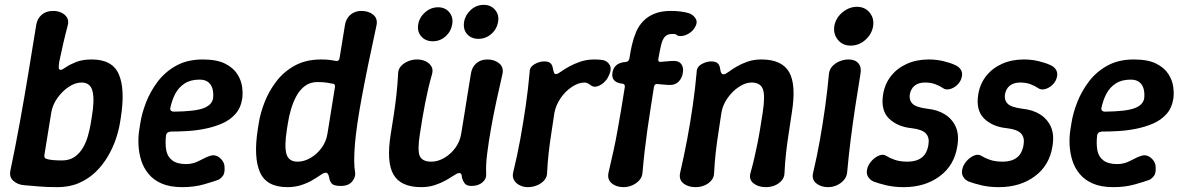

<svg xmlns="http://www.w3.org/2000/svg" viewBox="-20 -758 4880 791"><path d="M217 13Q170 13 139 10Q108 7 80 5Q53 3 35 -13Q17 -29 23 -56Q44 -156 62 -255.5Q80 -355 96.5 -454.5Q113 -554 129 -654Q133 -681 151.5 -697Q170 -713 199 -713Q218 -713 233.5 -705.5Q249 -698 256.5 -685Q264 -672 259 -653Q249 -616 240 -576.5Q231 -537 224 -503Q221 -483 222.5 -476.5Q224 -470 231 -470Q237 -471 252 -481.5Q267 -492 293.5 -502.5Q320 -513 358 -513Q443 -513 469.5 -452Q496 -391 478 -275L474 -250Q469 -220 457 -184.5Q445 -149 424.5 -114Q404 -79 375 -50.5Q346 -22 306.5 -4.5Q267 13 217 13ZM235 -97Q266 -97 287 -111.5Q308 -126 321.5 -149Q335 -172 342.5 -199Q350 -226 354 -250L358 -275Q370 -344 361.5 -381Q353 -418 316 -418Q290 -418 263 -400Q236 -382 216 -353.5Q196 -325 191 -293L163 -120Q162 -114 163.5 -110Q165 -106 168 -105Q180 -100 197.5 -98.5Q215 -97 235 -97Z M731 13Q681 13 647 -1.5Q613 -16 592 -41.5Q571 -67 561.5 -98Q552 -129 550.5 -162Q549 -195 554 -225L558 -250Q564 -290 581.5 -335.5Q599 -381 629.5 -421.5Q660 -462 706 -487.5Q752 -513 815 -513Q873 -513 907 -496Q941 -479 957.5 -453Q974 -427 977.5 -400Q981 -373 978 -352Q972 -313 949.5 -288Q927 -263 894.5 -249Q862 -235 824.5 -227.5Q787 -220 750.5 -218Q714 -216 684 -216Q674 -215 669.5 -211Q665 -207 664 -201Q660 -165 665 -138.5Q670 -112 690 -97Q710 -82 747 -82Q776 -82 802.5 -96.5Q829 -111 846 -116Q861 -121 874 -115Q887 -109 896 -96.5Q905 -84 905 -70Q907 -44 897.5 -32.5Q888 -21 879 -17Q860 -10 820 1.5Q780 13 731 13ZM696 -298Q784 -299 819 -312.5Q854 -326 858 -354Q860 -375 855.5 -392Q851 -409 838 -419.5Q825 -430 802 -430Q765 -430 740.5 -414Q716 -398 702 -371.5Q688 -345 681 -310Q681 -305 685 -301.5Q689 -298 696 -298Z M1164 13Q1078 13 1051 -48.5Q1024 -110 1042 -225L1046 -250Q1052 -290 1069.5 -335.5Q1087 -381 1117.5 -421.5Q1148 -462 1194 -487.5Q1240 -513 1303 -513Q1324 -513 1339.5 -511Q1355 -509 1364 -507Q1377 -505 1379 -519L1401 -654Q1405 -681 1423.5 -697Q1442 -713 1469 -713Q1499 -713 1518 -697Q1537 -681 1531 -653Q1493 -479 1470.5 -357.5Q1448 -236 1442 -161Q1436 -86 1443 -48Q1446 -29 1431 -10.5Q1416 8 1384 8Q1355 8 1346.5 -2Q1338 -12 1336 -27Q1334 -38 1329.5 -43Q1325 -48 1318 -46Q1312 -45 1299 -36Q1286 -27 1266.5 -15.5Q1247 -4 1221 4.5Q1195 13 1164 13ZM1206 -92Q1233 -92 1259.5 -107.5Q1286 -123 1305 -149Q1324 -175 1329 -207L1360 -400Q1361 -413 1351 -413Q1343 -415 1326.5 -417.5Q1310 -420 1288 -420Q1258 -420 1236.5 -404Q1215 -388 1201 -362Q1187 -336 1178.5 -306.5Q1170 -277 1166 -250L1162 -225Q1151 -156 1160 -124Q1169 -92 1206 -92Z M1983 -43Q1985 -22 1968 -7Q1951 8 1922 8Q1903 8 1895 -2Q1887 -12 1883 -27Q1883 -37 1879.5 -41.5Q1876 -46 1870 -45Q1863 -44 1849.5 -35Q1836 -26 1816.5 -15Q1797 -4 1771.5 4.5Q1746 13 1715 13Q1631 13 1601 -39Q1571 -91 1590 -207Q1597 -249 1603 -289.5Q1609 -330 1613.5 -370.5Q1618 -411 1620 -453Q1620 -472 1631.5 -485Q1643 -498 1661 -505.5Q1679 -513 1698 -513Q1718 -513 1733.5 -505.5Q1749 -498 1757 -485Q1765 -472 1760 -453Q1751 -422 1744 -391.5Q1737 -361 1731 -330.5Q1725 -300 1720 -269.5Q1715 -239 1710 -207Q1699 -138 1709.5 -115Q1720 -92 1757 -92Q1784 -92 1810.5 -107.5Q1837 -123 1856 -149Q1875 -175 1880 -207Q1887 -249 1893.5 -289.5Q1900 -330 1906.5 -371Q1913 -412 1920 -454Q1924 -481 1942 -497Q1960 -513 1988 -513Q2017 -513 2036.5 -497Q2056 -481 2050 -453Q2038 -401 2025.5 -343.5Q2013 -286 2003 -229.5Q1993 -173 1987 -125Q1981 -77 1983 -43ZM1763 -588Q1733 -588 1715.5 -608Q1698 -628 1703 -658Q1708 -687 1731.5 -707.5Q1755 -728 1785 -728Q1814 -728 1831 -707.5Q1848 -687 1843 -658Q1838 -628 1815.5 -608Q1793 -588 1763 -588ZM1951 -598Q1921 -598 1904 -618Q1887 -638 1892 -668Q1897 -697 1920 -717.5Q1943 -738 1973 -738Q2002 -738 2019.5 -717.5Q2037 -697 2032 -668Q2027 -638 2004 -618Q1981 -598 1951 -598Z M2154 13Q2137 13 2121.5 5.5Q2106 -2 2098 -15.5Q2090 -29 2094 -47Q2111 -116 2123.5 -185Q2136 -254 2146 -323Q2156 -392 2162 -461Q2162 -482 2182 -493.5Q2202 -505 2222 -505Q2240 -505 2248 -497.5Q2256 -490 2258 -475Q2260 -465 2262.5 -458.5Q2265 -452 2272 -453Q2279 -454 2292 -463.5Q2305 -473 2325 -484Q2345 -495 2371 -504Q2397 -513 2429 -513Q2437 -513 2445.5 -512.5Q2454 -512 2461 -511Q2482 -508 2492 -490Q2502 -472 2486 -442Q2480 -429 2467 -417.5Q2454 -406 2440 -402Q2426 -398 2415 -406Q2410 -410 2403 -414Q2396 -418 2388 -418Q2363 -418 2336 -400Q2309 -382 2289.5 -353.5Q2270 -325 2264 -293Q2258 -251 2251.5 -210Q2245 -169 2240.5 -129Q2236 -89 2234 -47Q2234 -29 2222.5 -15.5Q2211 -2 2192.5 5.5Q2174 13 2154 13Z M2549 13Q2519 13 2500 -3Q2481 -19 2487 -47Q2498 -94 2507.5 -137Q2517 -180 2524.5 -223Q2532 -266 2539.5 -309.5Q2547 -353 2554 -399Q2555 -404 2553 -408Q2551 -412 2546 -413Q2532 -414 2521.5 -419Q2511 -424 2506 -433.5Q2501 -443 2503 -457Q2505 -472 2512.5 -482Q2520 -492 2532 -497Q2544 -502 2560 -503Q2566 -504 2569 -508Q2572 -512 2573 -517Q2577 -545 2583.5 -573Q2590 -601 2600.5 -626Q2611 -651 2629.5 -670.5Q2648 -690 2676 -701.5Q2704 -713 2744 -713Q2785 -713 2817 -704Q2835 -698 2845 -683Q2855 -668 2845 -649Q2835 -629 2814.5 -618Q2794 -607 2776 -610Q2769 -612 2765.5 -615.5Q2762 -619 2749 -618Q2729 -618 2719 -606.5Q2709 -595 2703.5 -572Q2698 -549 2692 -514Q2691 -503 2700 -503Q2715 -504 2729.5 -505.5Q2744 -507 2757 -507Q2778 -507 2787.5 -493Q2797 -479 2793 -457Q2790 -437 2776.5 -422.5Q2763 -408 2741 -408Q2727 -408 2714 -409.5Q2701 -411 2686 -412Q2681 -412 2678 -408.5Q2675 -405 2674 -399Q2667 -353 2660 -309.5Q2653 -266 2647 -223Q2641 -180 2636 -137Q2631 -94 2627 -47Q2626 -29 2614 -15.5Q2602 -2 2584.5 5.5Q2567 13 2549 13Z M2850 -460Q2850 -482 2870 -493.5Q2890 -505 2910 -505Q2928 -505 2936.5 -497.5Q2945 -490 2947 -474Q2948 -464 2951.5 -457.5Q2955 -451 2963 -452Q2970 -453 2982.5 -462.5Q2995 -472 3014.5 -483.5Q3034 -495 3059.5 -504Q3085 -513 3117 -513Q3201 -513 3231 -461Q3261 -409 3242 -293Q3236 -251 3229.5 -210Q3223 -169 3218.5 -128.5Q3214 -88 3212 -46Q3212 -28 3200.5 -14.5Q3189 -1 3172 6Q3155 13 3135 13Q3104 13 3084 -3Q3064 -19 3072 -46Q3081 -78 3088 -108.5Q3095 -139 3101 -169Q3107 -199 3112 -230.5Q3117 -262 3122 -293Q3133 -363 3123 -390.5Q3113 -418 3076 -418Q3051 -418 3024 -400Q2997 -382 2977 -353.5Q2957 -325 2952 -293Q2946 -251 2939.5 -210Q2933 -169 2928.5 -128.5Q2924 -88 2922 -46Q2922 -28 2910.5 -14.5Q2899 -1 2882 6Q2865 13 2845 13Q2815 13 2795.5 -2.5Q2776 -18 2782 -46Q2798 -115 2811 -184Q2824 -253 2834 -322.5Q2844 -392 2850 -460Z M3391 13Q3362 13 3342.5 -3Q3323 -19 3330 -47Q3346 -114 3358 -182Q3370 -250 3379.5 -318.5Q3389 -387 3395 -453Q3397 -472 3409 -485Q3421 -498 3439 -505.5Q3457 -513 3476 -513Q3503 -513 3516.5 -497Q3530 -481 3525 -454Q3514 -387 3503.5 -318.5Q3493 -250 3484.5 -182Q3476 -114 3470 -47Q3468 -29 3456 -15.5Q3444 -2 3427 5.5Q3410 13 3391 13ZM3484 -570Q3462 -570 3446 -581Q3430 -592 3422 -610Q3414 -628 3417 -650Q3421 -673 3434.5 -690.5Q3448 -708 3468 -719Q3488 -730 3510 -730Q3543 -730 3562.5 -706.5Q3582 -683 3577 -650Q3572 -618 3545.5 -594Q3519 -570 3484 -570Z M3703 13Q3664 13 3632 5.5Q3600 -2 3579 -10Q3563 -17 3555 -32Q3547 -47 3555 -70Q3561 -85 3573.5 -98Q3586 -111 3602 -117.5Q3618 -124 3631 -116Q3645 -107 3666.5 -99.5Q3688 -92 3719 -92Q3755 -92 3777 -108.5Q3799 -125 3805 -162Q3810 -191 3794.5 -208Q3779 -225 3735 -230Q3705 -233 3681.5 -243.5Q3658 -254 3641.5 -270.5Q3625 -287 3619 -311.5Q3613 -336 3618 -368Q3625 -412 3650.5 -444.5Q3676 -477 3716 -495Q3756 -513 3806 -513Q3838 -513 3867 -506Q3896 -499 3915 -490Q3932 -483 3940 -468Q3948 -453 3939 -430Q3933 -416 3920 -405Q3907 -394 3891.5 -390.5Q3876 -387 3865 -395Q3852 -404 3833.5 -411Q3815 -418 3791 -418Q3764 -418 3748 -405Q3732 -392 3728 -368Q3725 -345 3739.5 -330.5Q3754 -316 3800 -310Q3842 -306 3872.5 -287Q3903 -268 3917.5 -235.5Q3932 -203 3924 -156Q3912 -77 3851.5 -32Q3791 13 3703 13Z M4095 13Q4056 13 4024 5.5Q3992 -2 3971 -10Q3955 -17 3947 -32Q3939 -47 3947 -70Q3953 -85 3965.5 -98Q3978 -111 3994 -117.5Q4010 -124 4023 -116Q4037 -107 4058.5 -99.5Q4080 -92 4111 -92Q4147 -92 4169 -108.5Q4191 -125 4197 -162Q4202 -191 4186.5 -208Q4171 -225 4127 -230Q4097 -233 4073.5 -243.5Q4050 -254 4033.5 -270.5Q4017 -287 4011 -311.5Q4005 -336 4010 -368Q4017 -412 4042.5 -444.5Q4068 -477 4108 -495Q4148 -513 4198 -513Q4230 -513 4259 -506Q4288 -499 4307 -490Q4324 -483 4332 -468Q4340 -453 4331 -430Q4325 -416 4312 -405Q4299 -394 4283.5 -390.5Q4268 -387 4257 -395Q4244 -404 4225.5 -411Q4207 -418 4183 -418Q4156 -418 4140 -405Q4124 -392 4120 -368Q4117 -345 4131.5 -330.5Q4146 -316 4192 -310Q4234 -306 4264.5 -287Q4295 -268 4309.5 -235.5Q4324 -203 4316 -156Q4304 -77 4243.5 -32Q4183 13 4095 13Z M4567 13Q4517 13 4483 -1.5Q4449 -16 4428 -41.5Q4407 -67 4397.5 -98Q4388 -129 4386.5 -162Q4385 -195 4390 -225L4394 -250Q4400 -290 4417.5 -335.5Q4435 -381 4465.5 -421.5Q4496 -462 4542 -487.5Q4588 -513 4651 -513Q4709 -513 4743 -496Q4777 -479 4793.5 -453Q4810 -427 4813.5 -400Q4817 -373 4814 -352Q4808 -313 4785.5 -288Q4763 -263 4730.5 -249Q4698 -235 4660.5 -227.5Q4623 -220 4586.5 -218Q4550 -216 4520 -216Q4510 -215 4505.5 -211Q4501 -207 4500 -201Q4496 -165 4501 -138.5Q4506 -112 4526 -97Q4546 -82 4583 -82Q4612 -82 4638.5 -96.5Q4665 -111 4682 -116Q4697 -121 4710 -115Q4723 -109 4732 -96.5Q4741 -84 4741 -70Q4743 -44 4733.5 -32.5Q4724 -21 4715 -17Q4696 -10 4656 1.5Q4616 13 4567 13ZM4532 -298Q4620 -299 4655 -312.5Q4690 -326 4694 -354Q4696 -375 4691.5 -392Q4687 -409 4674 -419.5Q4661 -430 4638 -430Q4601 -430 4576.5 -414Q4552 -398 4538 -371.5Q4524 -345 4517 -310Q4517 -305 4521 -301.5Q4525 -298 4532 -298Z"/></svg>

Font: Winky Sans Medium
Style: Italic
Weight: 500
Italic angle: -8.97852°
Designer: Simon Atzbach
Foundry: typofactur
Version: Version 1.205